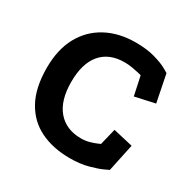

<svg xmlns="http://www.w3.org/2000/svg" viewBox="-144 -751 907 912"><g transform="rotate(30 309.5 -294.5)"><path d="M446 -487Q446 -488 431 -491.5Q416 -495 394 -499Q372 -503 350 -503Q266 -503 221 -450Q176 -397 176 -296Q176 -194 222 -140Q268 -86 350 -86Q375 -86 397 -92.5Q419 -99 432.5 -105Q446 -111 446 -111L468 -201L576 -176L544 -25Q544 -25 519.5 -13.5Q495 -2 451 10Q407 22 350 22Q259 22 189.5 -11.5Q120 -45 81 -115.5Q42 -186 42 -296Q42 -396 80 -466Q118 -536 187.5 -573.5Q257 -611 349 -611Q411 -611 455.5 -598Q500 -585 523.5 -571.5Q547 -558 547 -558L577 -408L468 -384Z"/></g></svg>

Font: Podkova ExtraBold
Style: Regular
Weight: 800
Designer: Ilya Yudin
Foundry: Cyreal (www.cyreal.org)
Version: Version 2.103